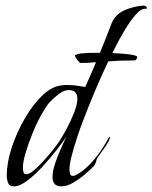

<svg xmlns="http://www.w3.org/2000/svg" viewBox="-20 -658 540 680"><path d="M29 2Q13 2 8.5 -10.5Q4 -23 4 -36Q4 -83 22 -137Q40 -191 69 -240.5Q98 -290 132 -322Q152 -340 171 -348.5Q190 -357 218 -357Q234 -357 250 -355Q266 -353 282 -350Q332 -461 375 -575Q384 -598 405 -613Q422 -624 447 -631Q472 -638 491 -638Q493 -638 496 -636Q499 -634 500 -632V-629Q499 -626 497 -626.5Q495 -627 493 -627Q479 -627 460.5 -606Q442 -585 421.5 -551Q401 -517 381 -476.5Q361 -436 343.5 -397.5Q326 -359 313.5 -328.5Q301 -298 295 -284Q288 -265 276 -235Q264 -205 253 -171Q242 -137 234 -107Q226 -77 226 -57Q226 -51 228 -43Q230 -35 238 -35Q243 -35 246.5 -37Q250 -39 254 -41Q277 -54 298.5 -76.5Q320 -99 338 -125.5Q356 -152 367 -174Q369 -173 369 -170Q369 -163 357.5 -145.5Q346 -128 334.5 -112.5Q323 -97 322 -93Q321 -86 319 -81.5Q317 -77 313 -70Q300 -57 280 -40Q260 -23 238.5 -10.5Q217 2 197 2Q166 2 166 -31Q166 -51 174.5 -77Q183 -103 194.5 -129Q206 -155 215 -173Q204 -157 181.5 -128Q159 -99 131.5 -69Q104 -39 77 -18.5Q50 2 29 2ZM73 -41Q84 -41 100.5 -55Q117 -69 135.5 -89.5Q154 -110 168.5 -128.5Q183 -147 189 -156Q201 -174 216 -202Q231 -230 242.5 -259Q254 -288 254 -308Q254 -339 224 -339Q205 -339 185.5 -323Q166 -307 154 -294Q141 -278 124.5 -248Q108 -218 94 -183Q80 -148 70.5 -116Q61 -84 61 -63Q61 -57 63 -49Q65 -41 73 -41ZM267 -435Q262 -435 254 -445.5Q246 -456 245 -462L247 -463Q256 -468 276 -469.5Q296 -471 317.5 -471Q339 -471 350 -471Q361 -471 380 -470Q399 -469 418.5 -467.5Q438 -466 452 -463Q466 -460 466 -456Q466 -454 463.5 -449Q461 -444 455 -444Q429 -444 403.5 -443Q378 -442 353 -440Q332 -439 311 -437Q290 -435 267 -435Z"/></svg>

Font: Beau Rivage
Style: Regular
Weight: 400
Designer: Robert E. Leuschke
Foundry: Robert E. Leuschke
Version: Version 1.010; ttfautohint (v1.8.3)